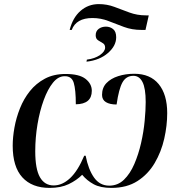

<svg xmlns="http://www.w3.org/2000/svg" viewBox="-20 -907 877 937"><path d="M320 -761Q335 -821 373 -854Q411 -887 462 -887Q502 -887 538 -873.5Q574 -860 611.5 -846Q649 -832 692 -832H706L690 -761H670Q624 -761 585 -775.5Q546 -790 509 -804.5Q472 -819 431 -819Q352 -819 330 -761ZM404 -616Q443 -621 468 -638.5Q493 -656 493 -675Q493 -690 481.5 -696.5Q470 -703 458.5 -710.5Q447 -718 447 -735Q447 -755 461.5 -766Q476 -777 497 -777Q517 -777 532 -765Q547 -753 547 -725Q547 -683 506.5 -648Q466 -613 402 -606ZM222 10Q136 10 89 -41.5Q42 -93 42 -196Q42 -237 50.5 -284.5Q59 -332 77.5 -378.5Q96 -425 126 -462.5Q156 -500 199 -523Q242 -546 300 -546Q367 -546 397.5 -522Q428 -498 428 -464Q428 -399 350 -398Q350 -469 340 -502.5Q330 -536 295 -535Q264 -535 238.5 -503.5Q213 -472 193.5 -419Q174 -366 163 -300.5Q152 -235 152 -169Q152 -82 175 -42Q198 -2 242 -2Q284 -2 322 -37.5Q360 -73 391 -147H398Q411 -80 439 -40.5Q467 -1 513 -1Q555 -1 585 -30Q615 -59 635.5 -106.5Q656 -154 668.5 -209Q681 -264 686 -317Q691 -370 691 -409Q691 -476 675.5 -506.5Q660 -537 631 -537Q596 -537 578 -505.5Q560 -474 549 -397Q516 -397 497 -408.5Q478 -420 478 -444Q478 -479 499.5 -501.5Q521 -524 557 -535.5Q593 -547 635 -547Q713 -547 754.5 -496.5Q796 -446 796 -355Q796 -294 781.5 -230Q767 -166 735 -111.5Q703 -57 651 -23.5Q599 10 524 10Q470 10 437 -8Q404 -26 381 -54Q354 -27 315.5 -8.5Q277 10 222 10Z"/></svg>

Font: Noto Serif Display Medium
Style: Italic
Weight: 500
Italic angle: -12°
Designer: Monotype Design Team
Foundry: Monotype Imaging Inc.
Version: Version 2.009